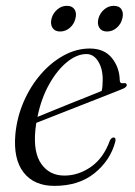

<svg xmlns="http://www.w3.org/2000/svg" viewBox="-20 -614 452 643"><path d="M366 -139Q349.5 -77 296.8 -34.2Q244 8.5 162 8.5Q94 8.5 59 -36.5Q24 -81.5 31.5 -165Q37 -222 59.5 -273.8Q82 -325.5 116.8 -365.5Q151.5 -405.5 193.8 -428.5Q236 -451.5 280.5 -451.5Q329 -451.5 354.5 -420Q380 -388.5 381 -346Q381 -333 394 -335.5Q404 -337 404.5 -329.5Q405 -321.5 387.5 -315Q373 -309 337.2 -295Q301.5 -281 256.8 -263.5Q212 -246 170.2 -229.5Q128.5 -213 101.5 -202.5Q100 -191 98.5 -179.5Q91 -103.5 118.5 -64.8Q146 -26 195.5 -26Q243 -26 285 -55.5Q327 -85 348 -143.5Q353.5 -153.5 360 -153.5Q369.5 -153.5 366 -139ZM269.5 -433Q237.5 -433 204.5 -406.2Q171.5 -379.5 144.8 -332Q118 -284.5 105.5 -222.5Q127.5 -231.5 157.5 -243.8Q187.5 -256 219.2 -268.8Q251 -281.5 278 -292.2Q305 -303 320.5 -309.5Q324 -323.5 324 -347.5Q324 -384 308.8 -408.5Q293.5 -433 269.5 -433ZM181.5 -508.5Q163.5 -508.5 155.8 -520.8Q148 -533 152.5 -551.5Q157.5 -570 171.8 -582.2Q186 -594.5 204 -594.5Q222 -594.5 229.8 -582.2Q237.5 -570 232.5 -551.5Q228 -533 213.8 -520.8Q199.5 -508.5 181.5 -508.5ZM338.5 -508.5Q320.5 -508.5 312.8 -520.8Q305 -533 309.5 -551.5Q314.5 -570 328.8 -582.2Q343 -594.5 361 -594.5Q379.5 -594.5 387 -582.2Q394.5 -570 389.5 -551.5Q385 -533 370.8 -520.8Q356.5 -508.5 338.5 -508.5Z"/></svg>

Font: Fraunces 72pt Light
Style: Italic
Weight: 300
Italic angle: -16°
Version: Version 1.000;[b76b70a41]